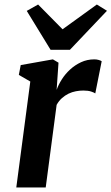

<svg xmlns="http://www.w3.org/2000/svg" viewBox="-20 -831 494 851"><path d="M98.6 -782.7 148.9 -811 257.3 -701.2 409.2 -811 454.1 -783.2 290 -610.4H204.1ZM114.3 -469.7 63.5 -499 71.8 -542.5 214.4 -567.9 239.3 -553.2 231 -432.6Q238.8 -455.1 253.9 -479Q269 -502.9 290.5 -522.7Q312 -542.5 339.1 -555.2Q366.2 -567.9 398.4 -567.9Q408.7 -567.9 417.7 -565.2Q426.8 -562.5 430.7 -559.6L402.3 -417Q397 -420.9 383.8 -425.3Q370.6 -429.7 349.1 -429.7Q333 -429.7 316.2 -426.5Q299.3 -423.3 283.7 -415.8Q268.1 -408.2 254.4 -396Q240.7 -383.8 231 -366.2L182.6 0H52.2Z"/></svg>

Font: Merriweather Bold
Style: Italic
Weight: 700
Italic angle: -7°
Designer: Eben Sorkin ( eben@eyebytes.com )
Foundry: Eben Sorkin ( eben@eyebytes.com )
Version: Version 1.5; ttfautohint (v0.97) -l 13 -r 13 -G 200 -x 24 -f